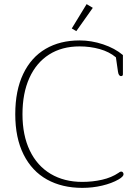

<svg xmlns="http://www.w3.org/2000/svg" viewBox="-20 -901 679 931"><path d="M328 -763 400 -881 430 -863 350 -750ZM54 -347Q54 -462 92.5 -542.5Q131 -623 201 -664Q271 -705 366 -705Q423 -705 480 -686Q537 -667 576 -634V-541Q576 -532 567 -532Q555 -532 552 -554L542 -623Q510 -650 463.5 -663Q417 -676 366 -676Q280 -676 218 -636.5Q156 -597 122.5 -523Q89 -449 89 -347Q89 -245 124.5 -171Q160 -97 225.5 -58Q291 -19 379 -19Q429 -19 475 -29.5Q521 -40 555 -63Q556 -64 560 -66.5Q564 -69 568 -69Q573 -69 576 -65Q579 -61 579 -56Q579 -45 555 -31Q522 -12 475.5 -1Q429 10 379 10Q281 10 208 -30.5Q135 -71 94.5 -151.5Q54 -232 54 -347Z"/></svg>

Font: Maitree ExtraLight
Style: Regular
Weight: 275
Designer: CadsonDemak Team
Foundry: CadsonDemak
Version: Version 1.003